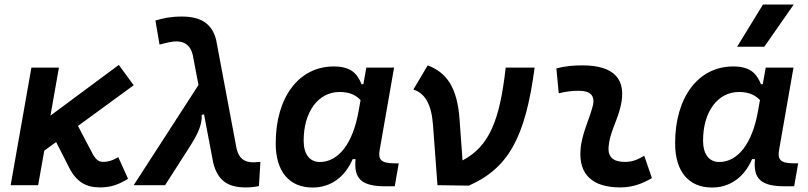

<svg xmlns="http://www.w3.org/2000/svg" viewBox="-20 -815 3556 845"><path d="M26.9 0H147.9L174.8 -151.9L227.1 -189.9L284.2 -77.6C316.9 -13.2 359.9 9.8 419.9 9.8C464.8 9.8 500 -1 543.5 -28.3L500.5 -123.5C475.1 -108.4 456.1 -102.5 434.1 -102.5C413.6 -102.5 400.4 -113.8 386.2 -140.6L323.2 -260.7L568.4 -439.9L502.9 -529.3L202.1 -306.2L239.3 -517.6H118.2Z M1061 9.8C1081.1 9.8 1098.6 8.3 1119.6 3.9L1126 -102.5C1109.4 -101.6 1100.1 -100.6 1095.2 -100.6C1055.2 -100.6 1032.2 -117.7 1021.5 -159.2L931.2 -639.6C913.6 -710.4 864.3 -742.2 780.3 -742.2C732.4 -742.2 697.3 -734.9 664.1 -724.6L682.1 -618.7C714.4 -627.4 737.3 -632.8 755.9 -632.8C793 -632.8 817.9 -615.2 828.1 -574.2L853.5 -440.9L568.4 0H706.5L814.9 -168.9C841.3 -211.4 870.6 -258.8 867.7 -309.1L877.9 -312L918.5 -98.1C938 -22.5 980 9.8 1061 9.8Z M1579.1 -444.3H1571.3C1552.2 -490.7 1525.4 -522.5 1448.7 -522.5C1295.4 -522.5 1193.4 -387.2 1193.4 -184.1C1193.4 -60.5 1252.4 10.3 1356 10.3C1434.6 10.3 1497.6 -34.7 1532.2 -114.7H1544.9C1536.1 -27.3 1571.8 4.9 1676.8 4.9H1717.3L1734.9 -96.2H1715.8C1656.2 -96.2 1643.6 -113.3 1650.9 -154.8L1714.4 -517.6H1592.3ZM1474.6 -410.2C1522.5 -410.2 1548.8 -393.6 1566.9 -374.5L1558.1 -325.7C1533.2 -183.6 1469.7 -102.1 1387.7 -102.1C1342.8 -102.1 1316.4 -136.2 1316.4 -196.3C1316.4 -321.8 1379.9 -410.2 1474.6 -410.2Z M1905.3 0 2043.5 2C2218.3 -75.7 2292 -210 2333 -517.6H2205.6C2179.7 -284.7 2132.8 -170.4 2015.6 -108.9L2002.4 -291.5C1992.2 -431.2 1944.8 -496.1 1862.3 -527.3L1799.3 -420.9C1849.1 -404.8 1878.9 -358.9 1885.7 -264.2Z M2815.4 -129.4C2781.7 -109.9 2761.2 -102.5 2729 -102.5C2679.7 -102.5 2655.3 -124 2658.2 -166.5C2662.6 -231 2695.3 -278.8 2710.9 -345.2C2740.2 -465.3 2683.6 -527.3 2543.9 -527.3C2505.4 -527.3 2466.8 -524.4 2428.7 -513.7L2439 -404.3C2468.8 -412.1 2498.5 -415.5 2528.3 -415.5C2579.1 -415.5 2600.1 -392.6 2588.9 -349.1C2574.2 -290.5 2539.1 -224.1 2534.7 -153.3C2527.8 -46.4 2587.9 9.8 2710 9.8C2767.1 9.8 2809.1 -8.3 2849.1 -31.2Z M3336.9 -444.3H3329.1C3310.1 -490.7 3283.2 -522.5 3206.5 -522.5C3053.2 -522.5 2951.2 -387.2 2951.2 -184.1C2951.2 -60.5 3010.3 10.3 3113.8 10.3C3192.4 10.3 3255.4 -34.7 3290 -114.7H3302.7C3293.9 -27.3 3329.6 4.9 3434.6 4.9H3475.1L3492.7 -96.2H3473.6C3414.1 -96.2 3401.4 -113.3 3408.7 -154.8L3472.2 -517.6H3350.1ZM3232.4 -410.2C3280.3 -410.2 3306.6 -393.6 3324.7 -374.5L3315.9 -325.7C3291 -183.6 3227.5 -102.1 3145.5 -102.1C3100.6 -102.1 3074.2 -136.2 3074.2 -196.3C3074.2 -321.8 3137.7 -410.2 3232.4 -410.2ZM3224.1 -609.4H3343.8L3473.1 -794.9H3337.9Z"/></svg>

Font: Cascadia Code SemiBold
Style: Italic
Weight: 600
Italic angle: -10°
Monospace: yes
Designer: Aaron Bell
Foundry: Saja Typeworks
Version: Version 2404.023